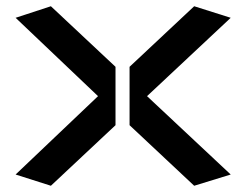

<svg xmlns="http://www.w3.org/2000/svg" viewBox="-20 -595 789 615"><path d="M350 -194 143 0 30 -36 294 -287 30 -538 143 -575 350 -381ZM451 -287 719 -36 602 0 395 -194V-381L602 -575L719 -538Z"/></svg>

Font: Wallpoet
Style: Regular
Weight: 400
Designer: Lars Berggren
Foundry: Lars Berggren
Version: Version 1.000